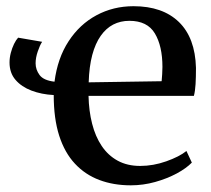

<svg xmlns="http://www.w3.org/2000/svg" viewBox="-20 -572 663 604"><path d="M391.5 11Q337 11 292.5 -5.8Q248 -22.5 215.8 -57Q183.5 -91.5 166.2 -145.2Q149 -199 149 -273Q110.5 -275 79 -287Q47.5 -299 28.8 -320.8Q10 -342.5 10 -375.5Q10 -390.5 14 -405.8Q18 -421 24.2 -433.8Q30.5 -446.5 37 -453.5L112.5 -440.5Q105.5 -430 98.8 -410.2Q92 -390.5 92 -373Q92 -353 104.5 -336Q117 -319 151.5 -315Q161 -389 195.8 -442.2Q230.5 -495.5 283.5 -524Q336.5 -552.5 400 -552.5Q491.5 -552.5 542.8 -502.8Q594 -453 596.5 -358.5Q596.5 -328.5 595.2 -307.2Q594 -286 590 -270.5H258.5Q259.5 -223 269.8 -182.8Q280 -142.5 300 -112.8Q320 -83 350.2 -66.5Q380.5 -50 421 -50Q462 -50 503 -64.5Q544 -79 566.5 -97L583.5 -60.5Q566 -42.5 535.8 -26.2Q505.5 -10 468 0.5Q430.5 11 391.5 11ZM259 -313 488.5 -316.5Q489.5 -326.5 490.2 -338.8Q491 -351 491 -361.5Q491 -427 467.2 -466.8Q443.5 -506.5 387 -506.5Q359 -506.5 336.2 -494.8Q313.5 -483 296.8 -459.2Q280 -435.5 270.2 -399Q260.5 -362.5 259 -313Z"/></svg>

Font: Merriweather 60pt
Style: Regular
Weight: 400
Version: Version 2.100